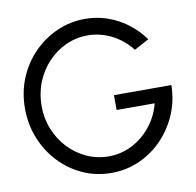

<svg xmlns="http://www.w3.org/2000/svg" viewBox="-81 -795 909 891"><g transform="rotate(-10 374.0 -349.0)"><path d="M374.5 13Q302 13 239.5 -15.5Q177 -44 130 -94Q83 -144 56.5 -209.8Q30 -275.5 30 -350.5Q30 -427.5 57.5 -493.5Q85 -559.5 133.2 -608.5Q181.5 -657.5 244 -685Q306.5 -712.5 376 -712.5Q455.5 -712.5 527 -675.2Q598.5 -638 649.5 -568.5L580 -531Q540.5 -581.5 486.5 -608.2Q432.5 -635 375 -635Q320.5 -635 272.2 -613Q224 -591 187 -551.8Q150 -512.5 129 -460.5Q108 -408.5 108 -349Q108 -290.5 128.8 -239Q149.5 -187.5 186.2 -148.5Q223 -109.5 271.5 -87.2Q320 -65 375.5 -65Q435 -65 486.5 -91.8Q538 -118.5 575 -165Q612 -211.5 627 -270.5H447.5V-340.5H718Q717 -267.5 689.8 -203.5Q662.5 -139.5 615.5 -90.8Q568.5 -42 506.8 -14.5Q445 13 374.5 13Z"/></g></svg>

Font: Urbanist
Style: Regular
Weight: 400
Designer: Corey Hu
Foundry: Corey Hu
Version: Version 1.330; ttfautohint (v1.8.4.7-5d5b)